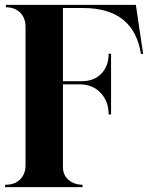

<svg xmlns="http://www.w3.org/2000/svg" viewBox="-20 -770 609 790"><path d="M0 0 2 -10H5Q41 -10 63 -32Q85 -54 85 -90V-660Q85 -696 63 -718Q41 -740 5 -740L4 -750H539L569 -548H560Q530 -737 322 -737H239V-436H317Q367 -436 397 -467Q427 -498 427 -549H437V-299H427Q427 -353 394 -388Q361 -423 307 -423H239V-82Q239 -50 262 -30Q285 -10 319 -10L320 0Z"/></svg>

Font: Gloock
Style: Regular
Weight: 400
Designer: Duarte Pinto
Foundry: Duarte Pinto
Version: Version 1.000